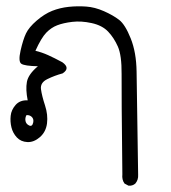

<svg xmlns="http://www.w3.org/2000/svg" viewBox="-20 -257 540 606"><path d="M385.7 329.1 373 322.3Q364.3 310.5 366.2 293Q363.3 35.2 363.8 -23.4Q364.3 -82 352.1 -109.9Q339.8 -137.7 321.3 -157.2Q302.7 -176.8 269.5 -184.1Q236.3 -191.4 208 -188Q179.7 -184.6 160.6 -177.2Q141.6 -169.9 126 -153.8Q110.4 -137.7 91.8 -96.7Q112.3 -91.8 131.8 -83Q151.4 -74.2 176.8 -60.5Q203.1 -42 177.7 -25.4Q152.3 -18.6 129.4 -7.3Q106.4 3.9 109.4 24.9Q112.3 45.9 122.1 75.7Q131.8 105.5 128.4 132.3Q125 159.2 106 175.8Q86.9 192.4 66.4 191.4Q45.9 190.4 33.2 176.8Q20.5 163.1 16.1 145Q11.7 127 13.7 108.4Q15.6 89.8 29.3 74.2Q43 58.6 67.4 59.6Q60.5 25.4 64.9 1.5Q69.3 -22.5 99.6 -47.9Q57.6 -48.8 47.4 -55.7Q37.1 -62.5 44.9 -97.2Q52.7 -131.8 62 -151.4Q71.3 -170.9 95.7 -191.9Q120.1 -212.9 144.5 -222.7Q168.9 -232.4 196.8 -235.4Q224.6 -238.3 252 -236.3Q279.3 -234.4 308.1 -221.7Q336.9 -209 356 -194.3Q375 -179.7 392.6 -135.7Q410.2 -91.8 411.1 -31.2Q412.1 29.3 416 294.9Q417 310.5 407.2 322.3Q398.4 330.1 385.7 329.1ZM85 128.9Q86.9 118.2 80.1 111.8Q73.2 105.5 63.5 106.4Q58.6 115.2 60.5 125Q62.5 134.8 72.3 139.2Q82 143.6 85 128.9Z"/></svg>

Font: JasonHandwriting1
Style: Regular
Weight: 400
Version: Version 1.48.20